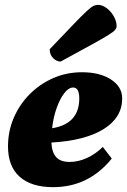

<svg xmlns="http://www.w3.org/2000/svg" viewBox="-20 -760 524 792"><path d="M199 12Q109 12 61 -31Q13 -74 13 -156Q13 -219 37 -274.5Q61 -330 103 -372Q145 -414 200 -438Q255 -462 318 -462Q392 -462 438 -432Q484 -402 484 -354Q484 -275 407.5 -227.5Q331 -180 192 -172Q194 -131 212 -111.5Q230 -92 267 -92Q303 -92 339 -108.5Q375 -125 404 -154L441 -106Q346 12 199 12ZM282 -399Q263 -399 245 -375.5Q227 -352 213.5 -314Q200 -276 195 -231Q307 -249 307 -354Q307 -399 282 -399ZM230 -506Q214 -506 199.5 -520Q185 -534 185 -557Q248 -623 283.5 -660Q319 -697 337.5 -714Q356 -731 365.5 -735.5Q375 -740 384 -740Q402 -740 420 -726.5Q438 -713 449.5 -692.5Q461 -672 461 -652Q461 -645 455.5 -637.5Q450 -630 428.5 -616.5Q407 -603 360 -577Q313 -551 230 -506Z"/></svg>

Font: Petrona Black
Style: Italic
Weight: 900
Italic angle: -9°
Designer: Ringo R. Seeber
Foundry: Ringo R. Seeber
Version: Version 2.001; ttfautohint (v1.8.3)